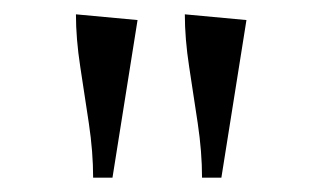

<svg xmlns="http://www.w3.org/2000/svg" viewBox="-20 -848 450 268"><path d="M137 -600H110Q110 -636 104 -676Q98 -716 92 -755Q86 -794 86 -828L172 -820ZM289 -600H262Q262 -636 256 -676Q250 -716 244 -755Q238 -794 238 -828L324 -820Z"/></svg>

Font: Narnoor
Style: Regular
Weight: 400
Designer: S. Sridhar Murthy
Foundry: SIL International
Version: Version 3.000